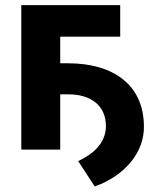

<svg xmlns="http://www.w3.org/2000/svg" viewBox="-20 -565 619 725"><path d="M207.4 0V-208.8H237.9C320.7 -208.8 380.3 -168.7 380 -87.4C378.9 -24.1 331.7 16.7 275.2 43.3L337.7 139.2C457 95.9 524.9 6 523.4 -87.4C523.1 -246.4 405.2 -326 237.9 -326H207.4V-426.5H433.9V-545.5H60.4V0Z"/></svg>

Font: Inter-Hewn
Style: Bold
Weight: 700
Designer: Rasmus Andersson
Foundry: rsms
Version: Version 3.012;git-f93a4a705